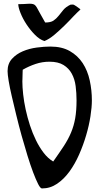

<svg xmlns="http://www.w3.org/2000/svg" viewBox="-20 -1052 542 1052"><path d="M21.5 -662.1Q21.5 -703.1 45.4 -729.5Q69.3 -755.9 105 -771Q140.6 -786.1 181.6 -791.5Q222.7 -796.9 255.9 -796.9Q319.3 -796.9 362.8 -772Q406.2 -747.1 433.1 -706.1Q460 -665 471.7 -611.3Q483.4 -557.6 483.4 -502Q483.4 -464.8 475.6 -414.6Q467.8 -364.3 452.1 -311Q436.5 -257.8 413.6 -205.6Q390.6 -153.3 360.4 -111.8Q330.1 -70.3 292.5 -44.9Q254.9 -19.5 210 -19.5Q201.2 -19.5 189 -43.5Q176.8 -67.4 161.6 -107.4Q146.5 -147.5 130.4 -199.7Q114.3 -252 98.6 -308.1Q83 -364.3 69.3 -420.9Q55.7 -477.5 44.4 -525.4Q33.2 -573.2 27.3 -609.4Q21.5 -645.5 21.5 -662.1ZM102.5 -606.4Q102.5 -575.2 106.9 -535.2Q111.3 -495.1 120.6 -452.1Q129.9 -409.2 144 -365.7Q158.2 -322.3 176.8 -284.2Q195.3 -246.1 218.8 -215.3Q242.2 -184.6 271.5 -167Q304.7 -213.9 329.1 -251Q353.5 -288.1 369.1 -325.2Q384.8 -362.3 392.1 -404.3Q399.4 -446.3 399.4 -502Q399.4 -542 394.5 -580.1Q389.6 -618.2 373.5 -647.9Q357.4 -677.7 328.1 -695.8Q298.8 -713.9 251 -713.9Q211.9 -713.9 175.3 -701.7Q138.7 -689.5 104.5 -669.9Q104.5 -667 104 -658.2Q103.5 -649.4 103.5 -639.2Q103.5 -628.9 103 -619.6Q102.5 -610.4 102.5 -606.4ZM223.6 -827.1Q197.3 -835 171.4 -861.3Q145.5 -887.7 125 -918.9Q104.5 -950.2 92.3 -981Q80.1 -1011.7 80.1 -1029.3Q108.4 -1029.3 125.5 -1030.8Q142.6 -1032.2 152.3 -1031.2Q162.1 -1030.3 168.5 -1026.4Q174.8 -1022.5 181.6 -1011.2Q188.5 -1000 198.7 -980Q209 -960 227.5 -928.7Q257.8 -928.7 272.9 -939Q288.1 -949.2 300.3 -964.4Q312.5 -979.5 326.2 -996.6Q339.8 -1013.7 366.2 -1026.4H370.1Q372.1 -1026.4 373 -1026.9Q374 -1027.3 375 -1027.3Q376 -1027.3 377.4 -1026.9Q378.9 -1026.4 380.9 -1026.4H383.8Q387.7 -1024.4 393.6 -1020.5Q399.4 -1016.6 405.8 -1012.2Q412.1 -1007.8 417 -1003.9Q419.9 -1001 420.9 -1000Q405.3 -986.3 382.8 -962.9Q360.4 -938.5 333 -911.6Q305.7 -884.8 277.8 -861.3Q250 -837.9 223.6 -827.1Z"/></svg>

Font: Gloria Hallelujah
Style: Regular
Weight: 400
Designer: Kimberly Geswein
Foundry: Kimberly Geswein
Version: Version 1.004 2010